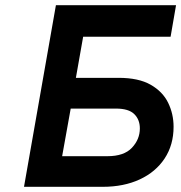

<svg xmlns="http://www.w3.org/2000/svg" viewBox="-20 -720 698 740"><path d="M72.5 0 195.5 -700H658.5L637.5 -578.5H300.5L272.5 -420H437Q514 -420 560.5 -393.5Q607 -367 628 -324Q649 -281 649 -231.5Q649 -161.5 614.5 -109.2Q580 -57 518.5 -28.5Q457 0 376 0ZM219.5 -118H394Q458 -118 488.5 -150.5Q519 -183 519 -225Q519 -259 497.5 -280.2Q476 -301.5 427 -301.5H252.5Z"/></svg>

Font: Overpass
Style: Bold Italic
Weight: 700
Italic angle: -10°
Designer: Delve Withrington, Dave Bailey, Thomas Jockin
Foundry: Delve Fonts LLC
Version: Version 4.000; ttfautohint (v1.8.3)